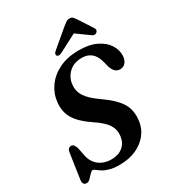

<svg xmlns="http://www.w3.org/2000/svg" viewBox="-215 -1029 1052 1161"><g transform="rotate(-30 310.5 -448.5)"><path d="M275.5 11.5Q232.5 11.5 204.5 3.2Q176.5 -5 159.5 -16Q142.5 -27 132.5 -35.2Q122.5 -43.5 116 -43.5Q108 -43.5 96.5 -30.8Q85 -18 72.5 -5.2Q60 7.5 48 7.5Q19 7.5 22.5 -26.5L48 -199.5Q51.5 -235.5 76 -235.5Q87.5 -235.5 94.2 -227Q101 -218.5 106.5 -201.5L116.5 -152Q125.5 -98.5 161 -70.2Q196.5 -42 248.5 -42Q297.5 -42 328.2 -67.2Q359 -92.5 364.5 -136Q371 -178 348.8 -214.5Q326.5 -251 263.5 -292.5Q192 -340 161.2 -388.8Q130.5 -437.5 137 -502.5Q142 -558.5 174.8 -606.2Q207.5 -654 265.8 -683.2Q324 -712.5 406.5 -712.5Q477.5 -712.5 525.8 -689.2Q574 -666 598 -629.2Q622 -592.5 620.5 -552Q619.5 -524 605.2 -505.8Q591 -487.5 566 -487.5Q527.5 -487.5 511.5 -538L502 -574.5Q479.5 -664 398.5 -664Q342.5 -664 308.5 -632Q274.5 -600 269 -554Q263.5 -509.5 286.8 -472.2Q310 -435 370.5 -392.5Q428.5 -352.5 460.2 -317.2Q492 -282 502.5 -246.5Q513 -211 509 -169.5Q504 -116 473.2 -75.2Q442.5 -34.5 391.5 -11.5Q340.5 11.5 275.5 11.5ZM310 -753Q284.5 -739.5 274.5 -750.5Q270.5 -755.5 272.2 -763.8Q274 -772 284.5 -780.5L403.5 -881Q418 -893 429 -900.2Q440 -907.5 453.5 -907.5Q467.5 -907.5 474.8 -900.2Q482 -893 490 -881L556 -779.5Q561.5 -770.5 558.8 -762.5Q556 -754.5 550 -750.5Q535 -740 518.5 -753L431 -816Z"/></g></svg>

Font: Fraunces 72pt Soft SemiBold
Style: Italic
Weight: 600
Italic angle: -16°
Version: Version 1.000;[b76b70a41]